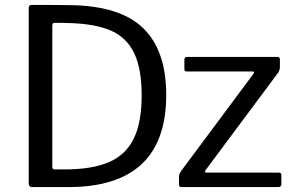

<svg xmlns="http://www.w3.org/2000/svg" viewBox="-20 -762 1200 782"><path d="M111 -742Q210 -742 268 -741Q470 -738 563.5 -647Q657 -556 657 -375Q657 0 258 0H111Q97 0 97 -16V-729Q97 -736 100 -739Q103 -742 111 -742ZM201 -669Q193 -669 193 -655V-83Q193 -77 195.5 -74.5Q198 -72 205 -72H243Q355 -72 423.5 -101.5Q492 -131 524.5 -197Q557 -263 557 -373Q557 -483 526 -546.5Q495 -610 431.5 -637.5Q368 -665 263 -668Q243 -669 201 -669ZM721 0Q714 0 711.5 -2.5Q709 -5 709 -12V-41Q709 -49 711.5 -54.5Q714 -60 721 -70L1012 -461L1015 -467Q1015 -471 1007 -471H742Q736 -471 733.5 -473Q731 -475 731 -482V-519Q731 -530 741 -530H1111Q1120 -530 1120 -520V-488Q1120 -475 1110 -462L818 -70Q814 -65 815 -62Q816 -59 821 -59H1115Q1126 -59 1126 -50V-12Q1126 0 1113 0Z"/></svg>

Font: Libre Franklin
Style: Regular
Weight: 400
Designer: Pablo Impallari, Rodrigo Fuenzalida
Foundry: Impallari Type
Version: Version 1.001; ttfautohint (v1.4.1)